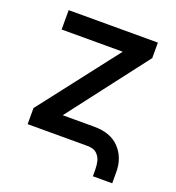

<svg xmlns="http://www.w3.org/2000/svg" viewBox="-123 -645 795 865"><g transform="rotate(20 274.5 -213.0)"><path d="M418 120.1Q418 112.3 418 89.8Q418 67.4 413.1 46.9Q407.2 26.4 391.6 12.7Q377 0 347.7 0Q252 0 61.5 0Q61.5 -19.5 61.5 -77.1Q133.8 -170.9 352.5 -453.1Q279.3 -453.1 59.6 -453.1Q59.6 -476.6 59.6 -545.9Q166 -545.9 487.3 -545.9Q487.3 -527.3 487.3 -471.7Q414.1 -377 196.3 -91.8Q234.4 -91.8 347.7 -91.8Q425.8 -91.8 467.8 -47.9Q510.7 -2.9 510.7 66.4Q510.7 84 510.7 120.1Q487.3 120.1 418 120.1Z"/></g></svg>

Font: DeepSea
Style: Medium
Weight: 500
Designer: Stem
Version: Version 3.019;git-0a5106e0b